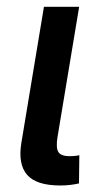

<svg xmlns="http://www.w3.org/2000/svg" viewBox="-20 -556 312 578"><path d="M161.6 2.4Q89.8 2.4 61.8 -29.5Q33.7 -61.5 44.4 -126.5L112.3 -535.6H218.3L153.3 -144.5Q147.9 -112.3 155.3 -99.1Q162.6 -85.9 189.5 -85.9Q199.7 -85.9 206.5 -86.7Q213.4 -87.4 218.8 -88.9L217.8 -3.9Q208 -1.5 193.1 0.5Q178.2 2.4 161.6 2.4Z"/></svg>

Font: Inter 20pt Medium
Style: Italic
Weight: 500
Italic angle: -9.3988°
Version: Version 4.001;git-66647c0bb